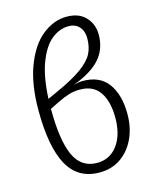

<svg xmlns="http://www.w3.org/2000/svg" viewBox="-113 -821 739 910"><g transform="rotate(-15 256.0 -366.0)"><path d="M461 -223Q461 -157 436.5 -104Q412 -51 367.5 -20Q323 11 263 11Q157 11 107.5 -79Q58 -169 58 -349Q58 -476 92 -565Q126 -654 182 -698.5Q238 -743 301 -743Q362 -743 394.5 -707.5Q427 -672 427 -622Q427 -553 386 -505Q345 -457 252 -422Q279 -429 296 -429Q380 -429 420.5 -373Q461 -317 461 -223ZM118 -389 160 -408Q247 -447 292 -479.5Q337 -512 353.5 -544Q370 -576 370 -619Q370 -654 351 -675.5Q332 -697 298 -697Q255 -697 216 -666.5Q177 -636 150 -567Q123 -498 118 -389ZM401 -221Q401 -301 369.5 -347Q338 -393 273 -393Q244 -393 219 -385.5Q194 -378 159 -361L117 -340Q117 -186 151 -111Q185 -36 263 -36Q326 -36 363.5 -86.5Q401 -137 401 -221Z"/></g></svg>

Font: Fira Sans Condensed Light
Style: Regular
Weight: 300
Width: 3
Designer: bBox Type GmbH & Carrois Corporate GbR & Edenspiekermann AG
Foundry: bBox Type GmbH & Carrois Corporate GbR & Edenspiekermann AG
Version: Version 4.301